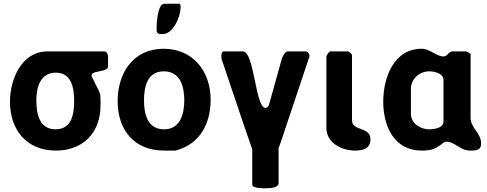

<svg xmlns="http://www.w3.org/2000/svg" viewBox="-20 -793 2586 1020"><path d="M33 -253C33 -101 123 7 277 7C421 7 514 -88 514 -233C514 -241 514 -279 513 -287C513 -290 508 -304 507 -307L467 -387C467 -387 466 -389 466 -390C466 -420 533 -407 553 -433C554 -438 554 -462 554 -467C554 -479 559 -520 533 -520H233C92 -520 33 -368 33 -253ZM173 -260C173 -329 194 -407 277 -407C361 -407 374 -323 374 -257C374 -187 361 -106 275 -106C189 -106 173 -189 173 -260Z M605 -256C605 -101 694 7 852 7H912C1044 -27 1099 -138 1099 -264C1099 -413 1006 -534 849 -534C687 -534 605 -404 605 -256ZM745 -260C745 -333 763 -414 850 -414C937 -414 959 -335 959 -260C959 -188 938 -106 852 -106C764 -106 745 -185 745 -260ZM812 -627C816 -610 834 -612 845 -612C900 -612 939 -706 939 -749C939 -749 942 -773 932 -773H852C818 -773 812 -669 812 -650Z M1320 0V187C1320 210 1387 207 1393 207C1407 207 1460 207 1460 180V-7L1470 -33L1624 -493V-497C1624 -507 1615 -520 1604 -520H1510C1493 -520 1480 -490 1477 -480L1410 -240C1408 -230 1401 -220 1390 -220C1336 -220 1332 -520 1270 -520H1170C1156 -520 1156 -501 1156 -493C1156 -490 1157 -481 1157 -480C1212 -320 1264 -159 1320 0Z M1948 -53C1948 -122 1850 -95 1850 -153V-500C1850 -507 1834 -520 1827 -520H1734C1729 -520 1714 -499 1714 -493V-113C1714 -32 1798 7 1867 7C1911 7 1948 -5 1948 -53Z M2456 -520H2383C2365 -520 2356 -493 2337 -493C2298 -493 2265 -534 2220 -534C2071 -534 2016 -379 2016 -253C2016 -122 2074 7 2220 7C2279 7 2295 -3 2343 -40H2353C2397 -40 2424 7 2477 7C2505 7 2536 7 2536 -30C2536 -88 2480 -112 2480 -167V-507C2477 -509 2460 -520 2456 -520ZM2260 -414C2286 -414 2336 -405 2336 -367V-147C2336 -110 2279 -106 2258 -106C2215 -106 2163 -137 2163 -187V-320C2163 -375 2209 -414 2260 -414Z"/></svg>

Font: Asimov Print
Style: C
Weight: 500
Designer: Google
Version: Version 2.000980: 2014